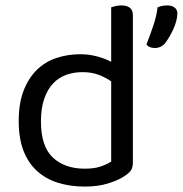

<svg xmlns="http://www.w3.org/2000/svg" viewBox="-20 -675 674 708"><path d="M470 -76Q470 -56 461.5 -45Q453 -34 435 -23Q415 -10 378 1.5Q341 13 293 13Q239 13 194 -1Q149 -15 116.5 -44.5Q84 -74 66.5 -119.5Q49 -165 49 -229Q49 -294 67 -340.5Q85 -387 115.5 -417Q146 -447 187.5 -461Q229 -475 276 -475Q308 -475 338 -467Q368 -459 390 -447V-648Q395 -650 405.5 -652.5Q416 -655 427 -655Q470 -655 470 -619ZM390 -375Q370 -389 344 -399Q318 -409 284 -409Q253 -409 225.5 -399.5Q198 -390 177 -368.5Q156 -347 143.5 -312Q131 -277 131 -227Q131 -135 175 -94Q219 -53 292 -53Q327 -53 349.5 -60.5Q372 -68 390 -79ZM589 -516Q574 -498 551 -498Q530 -498 520 -511Q534 -546 546 -582.5Q558 -619 561 -648Q578 -655 597 -655Q613 -655 623.5 -647.5Q634 -640 634 -625Q634 -613 630 -597.5Q626 -582 619 -567Q612 -552 604 -538.5Q596 -525 589 -516Z"/></svg>

Font: Baloo Thambi 2
Style: Regular
Weight: 400
Designer: Aadarsh Rajan and Ek Type
Foundry: Ek Type
Version: Version 1.640;hotconv 1.0.111;makeotfexe 2.5.65597; ttfautoh